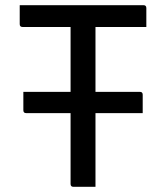

<svg xmlns="http://www.w3.org/2000/svg" viewBox="-20 -720 640 740"><path d="M348 0H263Q252 0 252 -11V-284H81Q70 -284 70 -295V-366H252V-616H67Q56 -616 56 -627V-700H533Q544 -700 544 -689V-616H348V-366H519Q530 -366 530 -355V-284H348Z"/></svg>

Font: Recursive Sn Lnr St
Style: Regular
Weight: 400
Version: Version 1.079;hotconv 1.0.112;makeotfexe 2.5.65598; ttfautoh